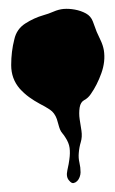

<svg xmlns="http://www.w3.org/2000/svg" viewBox="-20 -524 258 429"><path d="M12 -436Q17 -459 36.5 -471.5Q56 -484 77 -490Q88 -493 99.5 -498Q111 -503 122 -504Q134 -505 147.5 -502.5Q161 -500 172 -494Q183 -488 187.5 -476Q192 -464 196 -453Q200 -444 205 -433.5Q210 -423 212 -412Q216 -387 206.5 -360.5Q197 -334 183 -314Q177 -305 168.5 -300.5Q160 -296 158 -284Q156 -271 158 -257.5Q160 -244 162 -232Q164 -218 160.5 -206.5Q157 -195 156 -182Q155 -171 157.5 -160.5Q160 -150 160 -139Q160 -134 158 -128.5Q156 -123 152.5 -119.5Q149 -116 144.5 -115Q140 -114 135 -120Q127 -128 130.5 -143.5Q134 -159 135 -168Q137 -182 135.5 -193.5Q134 -205 126 -217Q123 -222 119.5 -226Q116 -230 114 -235Q112 -240 110.5 -246Q109 -252 107 -258Q102 -272 91.5 -279Q81 -286 69 -292Q56 -299 45 -307Q34 -315 24 -326Q5 -348 5 -378.5Q5 -409 12 -436Z"/></svg>

Font: Double Feature
Style: Regular
Weight: 400
Designer: David Shetterly
Foundry: David Shetterly
Version: Version 2.100 1997 initial release